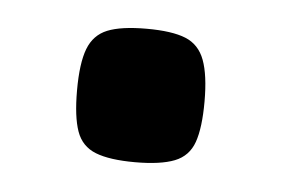

<svg xmlns="http://www.w3.org/2000/svg" viewBox="-28 -439 344 225"><g transform="rotate(5 144.0 -326.5)"><path d="M137 -248Q107 -248 90.5 -254.5Q74 -261 68 -278Q62 -295 62 -326Q62 -358 68.5 -375Q75 -392 91 -398.5Q107 -405 137 -405Q167 -405 183 -398.5Q199 -392 205.5 -374.5Q212 -357 212 -326Q212 -295 206 -278Q200 -261 183.5 -254.5Q167 -248 137 -248Z"/></g></svg>

Font: Changa ExtraLight SemiBold
Style: Regular
Weight: 600
Version: Version 3.002; ttfautohint (v1.8.2)